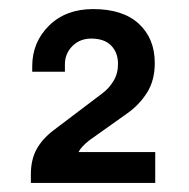

<svg xmlns="http://www.w3.org/2000/svg" viewBox="-20 -825 416 423"><path d="M48 -422V-441Q48 -473 60.5 -496Q73 -519 98 -538L205 -619Q220 -630 230 -646.5Q240 -663 240 -684Q240 -709 225 -724.5Q210 -740 181 -740Q156 -740 139.5 -723.5Q123 -707 123 -683Q123 -679 123 -675Q123 -671 123 -667H51Q51 -669 51 -673Q51 -677 51 -679Q51 -732 88 -768.5Q125 -805 185 -805Q251 -805 286 -772.5Q321 -740 321 -686Q321 -648 304 -621Q287 -594 260 -575L177 -516Q168 -509 162 -502.5Q156 -496 153 -490H322V-422Z"/></svg>

Font: Chivo Medium SemiBold
Style: Regular
Weight: 600
Version: Version 2.002